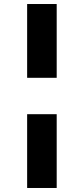

<svg xmlns="http://www.w3.org/2000/svg" viewBox="-20 -830 416 955"><path d="M262 -443H115V-810H262ZM262 105H115V-262H262Z"/></svg>

Font: Statis Sans
Style: Bold
Weight: 700
Designer: bBox Type GmbH
Foundry: bBox Type GmbH
Version: Version 1.000